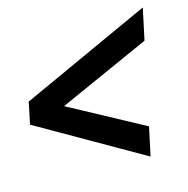

<svg xmlns="http://www.w3.org/2000/svg" viewBox="-79 -649 624 637"><g transform="rotate(-15 233.0 -330.0)"><path d="M362.3 -87.9 3.4 -293.5 19 -368.7 465.3 -572.3 442.4 -464.4 128.4 -323.7 383.3 -186Z"/></g></svg>

Font: Cadman
Style: Bold Italic
Weight: 700
Italic angle: -12°
Designer: Paul James MIller
Foundry: High-Logic / Made with FontCreator
Version: Version 2.114;March 28, 2021;FontCreator 13.0.0.2683 64-bit